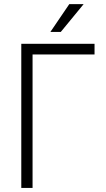

<svg xmlns="http://www.w3.org/2000/svg" viewBox="-20 -927 523 947"><path d="M446.3 -658.2H140.6V0H85V-710.9H446.3ZM321.8 -906.7H392.6L279.8 -769.5H228.5Z"/></svg>

Font: MAUL Condensed Light
Style: Light
Weight: 300
Designer: MAUL
Version: Version 2.137; 2017; ttfautohint (v1.8.3)